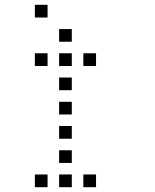

<svg xmlns="http://www.w3.org/2000/svg" viewBox="-20 -796 640 792"><path d="M124.8 -776.2Q123.8 -776.2 123.8 -776.2Q123.8 -776.2 123.8 -775.2V-724.8Q123.8 -723.8 123.8 -723.8Q123.8 -723.8 124.8 -723.8H175.2Q176.2 -723.8 176.2 -723.8Q176.2 -723.8 176.2 -724.8V-775.2Q176.2 -776.2 176.2 -776.2Q176.2 -776.2 175.2 -776.2ZM224.8 -676.2Q223.8 -676.2 223.8 -676.2Q223.8 -676.2 223.8 -675.2V-624.8Q223.8 -623.8 223.8 -623.8Q223.8 -623.8 224.8 -623.8H275.2Q276.2 -623.8 276.2 -623.8Q276.2 -623.8 276.2 -624.8V-675.2Q276.2 -676.2 276.2 -676.2Q276.2 -676.2 275.2 -676.2ZM124.8 -576.2Q123.8 -576.2 123.8 -576.2Q123.8 -576.2 123.8 -575.2V-524.8Q123.8 -523.8 123.8 -523.8Q123.8 -523.8 124.8 -523.8H175.2Q176.2 -523.8 176.2 -523.8Q176.2 -523.8 176.2 -524.8V-575.2Q176.2 -576.2 176.2 -576.2Q176.2 -576.2 175.2 -576.2ZM224.8 -576.2Q223.8 -576.2 223.8 -576.2Q223.8 -576.2 223.8 -575.2V-524.8Q223.8 -523.8 223.8 -523.8Q223.8 -523.8 224.8 -523.8H275.2Q276.2 -523.8 276.2 -523.8Q276.2 -523.8 276.2 -524.8V-575.2Q276.2 -576.2 276.2 -576.2Q276.2 -576.2 275.2 -576.2ZM324.8 -576.2Q323.8 -576.2 323.8 -576.2Q323.8 -576.2 323.8 -575.2V-524.8Q323.8 -523.8 323.8 -523.8Q323.8 -523.8 324.8 -523.8H375.2Q376.2 -523.8 376.2 -523.8Q376.2 -523.8 376.2 -524.8V-575.2Q376.2 -576.2 376.2 -576.2Q376.2 -576.2 375.2 -576.2ZM224.8 -476.2Q223.8 -476.2 223.8 -476.2Q223.8 -476.2 223.8 -475.2V-424.8Q223.8 -423.8 223.8 -423.8Q223.8 -423.8 224.8 -423.8H275.2Q276.2 -423.8 276.2 -423.8Q276.2 -423.8 276.2 -424.8V-475.2Q276.2 -476.2 276.2 -476.2Q276.2 -476.2 275.2 -476.2ZM224.8 -376.2Q223.8 -376.2 223.8 -376.2Q223.8 -376.2 223.8 -375.2V-324.8Q223.8 -323.8 223.8 -323.8Q223.8 -323.8 224.8 -323.8H275.2Q276.2 -323.8 276.2 -323.8Q276.2 -323.8 276.2 -324.8V-375.2Q276.2 -376.2 276.2 -376.2Q276.2 -376.2 275.2 -376.2ZM224.8 -276.2Q223.8 -276.2 223.8 -276.2Q223.8 -276.2 223.8 -275.2V-224.8Q223.8 -223.8 223.8 -223.8Q223.8 -223.8 224.8 -223.8H275.2Q276.2 -223.8 276.2 -223.8Q276.2 -223.8 276.2 -224.8V-275.2Q276.2 -276.2 276.2 -276.2Q276.2 -276.2 275.2 -276.2ZM224.8 -176.2Q223.8 -176.2 223.8 -176.2Q223.8 -176.2 223.8 -175.2V-124.8Q223.8 -123.8 223.8 -123.8Q223.8 -123.8 224.8 -123.8H275.2Q276.2 -123.8 276.2 -123.8Q276.2 -123.8 276.2 -124.8V-175.2Q276.2 -176.2 276.2 -176.2Q276.2 -176.2 275.2 -176.2ZM124.8 -76.2Q123.8 -76.2 123.8 -76.2Q123.8 -76.2 123.8 -75.2V-24.8Q123.8 -23.8 123.8 -23.8Q123.8 -23.8 124.8 -23.8H175.2Q176.2 -23.8 176.2 -23.8Q176.2 -23.8 176.2 -24.8V-75.2Q176.2 -76.2 176.2 -76.2Q176.2 -76.2 175.2 -76.2ZM224.8 -76.2Q223.8 -76.2 223.8 -76.2Q223.8 -76.2 223.8 -75.2V-24.8Q223.8 -23.8 223.8 -23.8Q223.8 -23.8 224.8 -23.8H275.2Q276.2 -23.8 276.2 -23.8Q276.2 -23.8 276.2 -24.8V-75.2Q276.2 -76.2 276.2 -76.2Q276.2 -76.2 275.2 -76.2ZM324.8 -76.2Q323.8 -76.2 323.8 -76.2Q323.8 -76.2 323.8 -75.2V-24.8Q323.8 -23.8 323.8 -23.8Q323.8 -23.8 324.8 -23.8H375.2Q376.2 -23.8 376.2 -23.8Q376.2 -23.8 376.2 -24.8V-75.2Q376.2 -76.2 376.2 -76.2Q376.2 -76.2 375.2 -76.2Z"/></svg>

Font: Doto Black
Style: Regular
Weight: 900
Monospace: yes
Version: Version 1.000